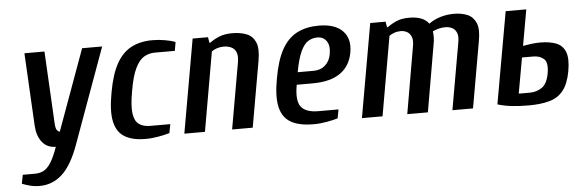

<svg xmlns="http://www.w3.org/2000/svg" viewBox="-47 -661 3086 1021"><g transform="rotate(-5 1495.5 -150.0)"><path d="M127 210Q100 210 75.5 203.5Q51 197 34 190L43 143H109Q134 143 154.5 132.5Q175 122 193.5 93Q212 64 231 10Q185 10 158.5 -23.5Q132 -57 129 -110L108 -500H215L236 -110Q238 -83 246.5 -75.5Q255 -68 259 -68L416 -500H523L338 10Q300 115 248.5 162.5Q197 210 127 210Z M710 10Q641 10 599.5 -15Q558 -40 545.5 -96.5Q533 -153 551 -250Q568 -347 599.5 -403.5Q631 -460 679 -485Q727 -510 791 -510Q826 -510 859.5 -504Q893 -498 914 -490L906 -443H799Q767 -443 740.5 -427Q714 -411 694 -369Q674 -327 661 -250Q647 -173 652.5 -131.5Q658 -90 681 -73.5Q704 -57 741 -57H848L839 -10Q816 -3 780.5 3.5Q745 10 710 10Z M918 0 1006 -500H1088L1093 -470H1098Q1119 -486 1148 -498Q1177 -510 1217 -510Q1262 -510 1294.5 -497Q1327 -484 1341.5 -450.5Q1356 -417 1345 -353L1283 0H1173L1235 -353Q1241 -388 1232.5 -407.5Q1224 -427 1206 -435Q1188 -443 1166 -443Q1147 -443 1129.5 -437Q1112 -431 1102 -423L1028 0Z M1608 10Q1531 10 1487 -15Q1443 -40 1429.5 -96.5Q1416 -153 1434 -250Q1451 -347 1483 -403.5Q1515 -460 1564 -485Q1613 -510 1680 -510Q1766 -510 1807 -468Q1848 -426 1835 -353Q1822 -281 1768.5 -244Q1715 -207 1621 -207H1536Q1521 -124 1546 -90.5Q1571 -57 1639 -57H1746L1737 -10Q1714 -3 1678.5 3.5Q1643 10 1608 10ZM1547 -273H1632Q1669 -273 1693.5 -294.5Q1718 -316 1725 -353Q1733 -400 1715.5 -424Q1698 -448 1667 -448Q1640 -448 1617.5 -434Q1595 -420 1577.5 -382Q1560 -344 1547 -273Z M1866 0 1954 -500H2036L2041 -470H2046Q2067 -486 2094.5 -498Q2122 -510 2163 -510Q2200 -510 2226 -500Q2252 -490 2267 -469Q2294 -489 2328.5 -499.5Q2363 -510 2402 -510Q2442 -510 2473 -497Q2504 -484 2518.5 -450.5Q2533 -417 2521 -353L2459 0H2349L2411 -353Q2418 -388 2410 -407.5Q2402 -427 2385.5 -435Q2369 -443 2350 -443Q2330 -443 2312.5 -438Q2295 -433 2282 -427Q2284 -416 2284 -396Q2284 -376 2279 -353L2218 0H2108L2169 -353Q2176 -388 2168 -407.5Q2160 -427 2144.5 -435Q2129 -443 2112 -443Q2093 -443 2076.5 -437Q2060 -431 2050 -423L1976 0Z M2757 10Q2705 10 2665.5 5.5Q2626 1 2590 -10L2677 -500H2787L2753 -308Q2774 -312 2798 -315Q2822 -318 2845 -318Q2894 -318 2929 -305Q2964 -292 2978.5 -256.5Q2993 -221 2981 -153Q2969 -87 2941 -51.5Q2913 -16 2867 -3Q2821 10 2757 10ZM2708 -57H2768Q2803 -57 2832 -76.5Q2861 -96 2871 -153Q2880 -209 2858.5 -228Q2837 -247 2802 -247H2742Z"/></g></svg>

Font: Cuprum SemiBold
Style: Italic
Weight: 600
Italic angle: -10°
Version: Version 3.000